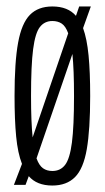

<svg xmlns="http://www.w3.org/2000/svg" viewBox="-20 -564 326 594"><path d="M23 8 48 -57Q35 -90 30 -141.5Q25 -193 25 -267Q25 -372 36 -432Q47 -492 72.5 -518Q98 -544 142 -544Q190 -544 215 -515L225 -544H261L237 -477Q249 -444 254 -392.5Q259 -341 259 -267Q259 -163 248.5 -102.5Q238 -42 212 -16Q186 10 142 10Q94 10 69 -19L59 8ZM76 -267Q76 -186 81 -139L191 -461Q183 -483 171 -491Q159 -499 142 -499Q118 -499 103.5 -480.5Q89 -462 82.5 -412Q76 -362 76 -267ZM142 -35Q167 -35 181.5 -54Q196 -73 202.5 -123Q209 -173 209 -267Q209 -349 204 -397L93 -74Q101 -52 113 -43.5Q125 -35 142 -35Z"/></svg>

Font: Georama ExtraCondensed Light
Style: Regular
Weight: 300
Width: 2
Designer: Jean-Baptiste Levee
Foundry: Production Type
Version: Version 1.000